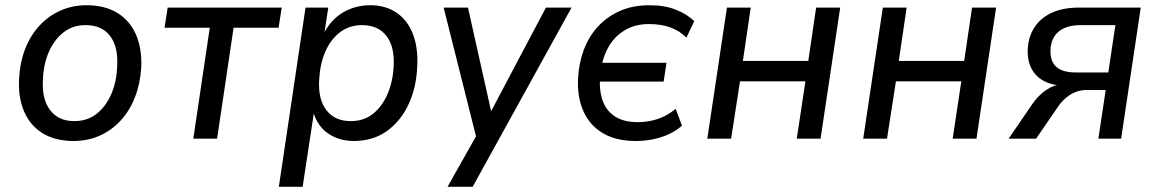

<svg xmlns="http://www.w3.org/2000/svg" viewBox="-20 -530 4424 734"><path d="M261 9Q192 9 144 -20Q96 -49 72.5 -103Q49 -157 53 -228Q56 -291 76 -342.5Q96 -394 130.5 -431.5Q165 -469 211 -489.5Q257 -510 311 -510Q380 -510 428 -481Q476 -452 499.5 -398.5Q523 -345 520 -272Q516 -210 496 -158.5Q476 -107 441.5 -69.5Q407 -32 361.5 -11.5Q316 9 261 9ZM264 -67Q314 -67 349.5 -95Q385 -123 405.5 -170.5Q426 -218 428 -278Q432 -352 400.5 -393Q369 -434 307 -434Q258 -434 222.5 -406Q187 -378 166.5 -331Q146 -284 144 -223Q140 -150 172 -108.5Q204 -67 264 -67Z M719 0 782 -424H609L621 -501H1057L1045 -424H873L810 0Z M1046 184 1148 -501H1235L1219 -397H1215Q1234 -435 1260.5 -459.5Q1287 -484 1321.5 -497Q1356 -510 1395 -510Q1454 -510 1496 -481.5Q1538 -453 1558.5 -400Q1579 -347 1575 -276Q1572 -196 1542 -131.5Q1512 -67 1459 -29Q1406 9 1333 9Q1276 9 1234 -20Q1192 -49 1177 -105H1181L1137 184ZM1321 -67Q1371 -67 1406 -95Q1441 -123 1461.5 -170.5Q1482 -218 1485 -278Q1489 -352 1457 -393Q1425 -434 1364 -434Q1315 -434 1279 -406Q1243 -378 1223 -331Q1203 -284 1200 -223Q1196 -150 1228 -108.5Q1260 -67 1321 -67Z M1691 184 1811 -29 1806 16 1676 -501H1769L1862 -85H1847L2067 -501H2165L1787 184Z M2411 9Q2335 9 2284.5 -21Q2234 -51 2210 -105.5Q2186 -160 2190 -232Q2193 -288 2211.5 -338.5Q2230 -389 2265 -427.5Q2300 -466 2349.5 -488Q2399 -510 2463 -510Q2522 -510 2565 -492.5Q2608 -475 2634 -449L2604 -386Q2579 -412 2543.5 -425Q2508 -438 2461 -438Q2409 -438 2370.5 -415.5Q2332 -393 2309.5 -356Q2287 -319 2279 -274L2272 -290H2528L2517 -218H2264L2274 -237Q2270 -184 2284 -145Q2298 -106 2331.5 -84.5Q2365 -63 2418 -63Q2459 -63 2495.5 -75.5Q2532 -88 2563 -114L2587 -50Q2568 -32 2540 -18.5Q2512 -5 2479 2Q2446 9 2411 9Z M2684 0 2759 -501H2850L2820 -297H3070L3100 -501H3192L3117 0H3026L3059 -219H2809L2775 0Z M3280 0 3355 -501H3446L3416 -297H3666L3696 -501H3788L3713 0H3622L3655 -219H3405L3371 0Z M3836 0 3927 -133Q3950 -166 3979.5 -186Q4009 -206 4035 -206H4048V-202Q4005 -203 3972.5 -219.5Q3940 -236 3923.5 -267.5Q3907 -299 3909 -344Q3912 -392 3936 -427.5Q3960 -463 4002.5 -482Q4045 -501 4105 -501H4341L4266 0H4179L4207 -186H4135Q4099 -186 4070 -167Q4041 -148 4022 -118L3941 0ZM4092 -253H4217L4244 -434H4112Q4057 -434 4027.5 -409.5Q3998 -385 3996 -340Q3994 -296 4018 -274.5Q4042 -253 4092 -253Z"/></svg>

Font: Nunitoga
Style: Medium Italic
Weight: 500
Italic angle: -9°
Designer: Vernon Adams
Foundry: Vernon Adams
Version: Version 1.0